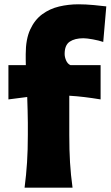

<svg xmlns="http://www.w3.org/2000/svg" viewBox="-20 -869 512 889"><path d="M93.8 0Q101.6 -60.1 105.2 -116.9Q108.9 -173.8 108.9 -244.6V-300.8Q108.9 -327.1 107.9 -357.2Q106.9 -387.2 106 -419.9L19 -408.7V-567.4H99.6Q99.1 -580.6 99.1 -593.3Q99.1 -606 99.1 -618.2Q99.1 -687.5 119.9 -732.4Q140.6 -777.3 175.5 -803Q210.4 -828.6 253.9 -838.9Q297.4 -849.1 343.3 -849.1Q376 -849.1 414.8 -845.5Q453.6 -841.8 472.2 -839.4L458 -674.8Q438 -681.6 409.7 -686.8Q381.3 -691.9 366.2 -691.9Q326.2 -691.9 302.7 -676Q279.3 -660.2 279.3 -619.1Q279.3 -605 286.1 -589.1Q293 -573.2 306.2 -567.4H445.8V-408.7Q407.7 -415 371.8 -419.4Q335.9 -423.8 300.8 -425.8V-244.6Q300.8 -173.8 304.2 -116.9Q307.6 -60.1 315.9 0Z"/></svg>

Font: Pinar DS1 ExtraBold
Style: Regular
Weight: 800
Designer: Amin Abedi
Version: Version 3.000